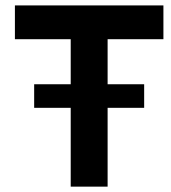

<svg xmlns="http://www.w3.org/2000/svg" viewBox="-20 -696 637 716"><path d="M381.3 0H243.7V-549.8H35.6V-675.8H589.4V-549.8H381.3ZM517.6 -293.9H107.4V-381.8H517.6Z"/></svg>

Font: Cadman
Style: Bold
Weight: 700
Designer: Paul James MIller
Foundry: High-Logic / Made with FontCreator
Version: Version 2.114;March 28, 2021;FontCreator 13.0.0.2683 64-bit